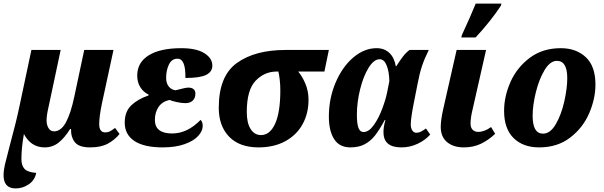

<svg xmlns="http://www.w3.org/2000/svg" viewBox="-25 -816 3387 1076"><path d="M-5 166Q-5 139 3 104.5Q11 70 30 -1Q66 -133 85 -225L151 -536H315L248 -221Q236 -170 236 -142Q236 -116 247 -98Q258 -80 278 -80Q317 -80 344.5 -130.5Q372 -181 392 -277L447 -536H611L546 -235Q531 -163 531 -120Q531 -74 565 -74Q579 -74 590 -79.5Q601 -85 620 -99L645 -65Q617 -31 578.5 -10.5Q540 10 480 10Q418 10 395 -18.5Q372 -47 373 -93H368Q336 -42 302.5 -16Q269 10 225 10Q149 10 109 -65Q95 13 95 76Q95 111 112 130Q129 149 178 153Q170 194 136 217Q102 240 63 240Q-5 240 -5 166Z M674 -129Q674 -190 710 -225Q746 -260 807 -281L808 -286Q779 -299 761.5 -327Q744 -355 744 -392Q744 -466 808.5 -506Q873 -546 991 -546Q1075 -546 1120 -518Q1165 -490 1165 -448Q1165 -414 1130.5 -396.5Q1096 -379 1014 -379Q1016 -487 970 -487Q937 -487 921.5 -454Q906 -421 906 -380Q906 -350 920.5 -331.5Q935 -313 959 -310L979 -315Q1015 -325 1032 -325Q1050 -325 1060 -316Q1070 -307 1070 -291Q1070 -267 1055.5 -252.5Q1041 -238 1013 -238Q993 -238 965.5 -244Q938 -250 925 -256Q884 -247 863.5 -216.5Q843 -186 843 -144Q843 -68 940 -68Q1025 -68 1099 -144Q1111 -134 1111 -110Q1111 -82 1085.5 -54Q1060 -26 1009 -8Q958 10 887 10Q782 10 728 -26Q674 -62 674 -129Z M1201 -212Q1201 -390 1302.5 -463Q1404 -536 1575 -536H1818L1793 -415H1646Q1668 -390 1686 -348Q1704 -306 1704 -257Q1704 -180 1670.5 -119.5Q1637 -59 1573.5 -24.5Q1510 10 1424 10Q1317 10 1259 -50Q1201 -110 1201 -212ZM1546 -310Q1546 -342 1542.5 -371Q1539 -400 1535 -415H1525Q1457 -415 1407.5 -363.5Q1358 -312 1358 -188Q1358 -127 1379.5 -93Q1401 -59 1438 -59Q1488 -59 1517 -123Q1546 -187 1546 -310Z M1818 -162Q1818 -264 1855.5 -352.5Q1893 -441 1954.5 -493.5Q2016 -546 2086 -546Q2129 -546 2157 -519.5Q2185 -493 2193 -445H2196Q2217 -478 2233 -499Q2249 -520 2270 -536H2378Q2354 -488 2340 -446Q2326 -404 2315 -345L2294 -239Q2277 -152 2277 -119Q2277 -98 2285.5 -85Q2294 -72 2308 -72Q2321 -72 2332.5 -77.5Q2344 -83 2362 -96L2386 -62Q2359 -31 2316 -10.5Q2273 10 2224 10Q2124 10 2124 -75Q2124 -107 2135 -143H2131Q2103 -91 2078 -58.5Q2053 -26 2019.5 -8Q1986 10 1939 10Q1877 10 1847.5 -36.5Q1818 -83 1818 -162ZM2144 -296 2157 -361Q2156 -414 2142 -449Q2128 -484 2103 -484Q2070 -484 2040.5 -436Q2011 -388 1993 -315Q1975 -242 1975 -173Q1975 -122 1984 -99Q1993 -76 2012 -76Q2042 -76 2069.5 -114.5Q2097 -153 2116.5 -205Q2136 -257 2144 -296Z M2445 -105Q2445 -141 2458 -201L2534 -536H2699L2624 -205Q2612 -157 2612 -124Q2612 -101 2623.5 -89Q2635 -77 2655 -77Q2690 -77 2727 -104L2750 -66Q2713 -31 2670.5 -10.5Q2628 10 2574 10Q2516 10 2480.5 -19.5Q2445 -49 2445 -105ZM2564 -621Q2613 -726 2641 -796H2785L2782 -784Q2757 -745 2717.5 -695.5Q2678 -646 2640 -606H2560Z M2800 -195Q2800 -276 2836 -357Q2872 -438 2944 -492Q3016 -546 3118 -546Q3204 -546 3258 -495.5Q3312 -445 3312 -342Q3312 -263 3277 -181.5Q3242 -100 3170.5 -45Q3099 10 2997 10Q2906 10 2853 -42.5Q2800 -95 2800 -195ZM3154 -378Q3154 -475 3096 -475Q3058 -475 3027 -423.5Q2996 -372 2978 -299Q2960 -226 2960 -167Q2960 -67 3018 -67Q3059 -67 3090 -120.5Q3121 -174 3137.5 -248Q3154 -322 3154 -378Z"/></svg>

Font: Noto Serif NarrowExtraBold
Style: Italic
Weight: 800
Width: 4
Italic angle: -12°
Designer: Monotype Design Team
Foundry: Monotype Imaging Inc.
Version: Version 1.001